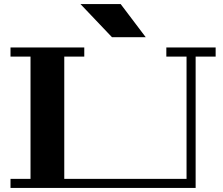

<svg xmlns="http://www.w3.org/2000/svg" viewBox="-20 -930 1103 950"><path d="M1047 -650H948V0H32V-45H131V-650H32V-695H397V-650H298V-45H903V-650H803V-695H1047ZM577 -910 701 -746H534L378 -910Z"/></svg>

Font: Geostar Fill
Style: Regular
Weight: 400
Designer: Joe Prince
Foundry: Joe Prince
Version: Version 1.002